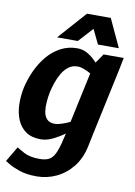

<svg xmlns="http://www.w3.org/2000/svg" viewBox="-99 -762 723 1032"><g transform="rotate(10 262.5 -246.0)"><path d="M291 -412Q262 -412 241 -396Q220 -380 205.5 -355Q191 -330 181.5 -302Q172 -274 167 -250Q162 -226 159.5 -197.5Q157 -169 160.5 -144Q164 -119 178.5 -103Q193 -87 222 -87Q238 -87 260 -94.5Q282 -102 304 -112L363 -387Q345 -397 326 -404.5Q307 -412 291 -412ZM48 72Q59 80 90.5 96.5Q122 113 175 113Q210 113 230 100Q250 87 263 53.5Q276 20 289 -40L290 -46Q260 -24 226.5 -8Q193 8 162 8Q112 8 80.5 -14Q49 -36 33.5 -73Q18 -110 16.5 -156Q15 -202 25 -250Q36 -298 57 -344Q78 -390 109 -427Q140 -464 181 -486Q222 -508 272 -508Q305 -508 332.5 -490.5Q360 -473 381 -449L416 -500H526L512 -430L435 -70L420 2Q406 68 369.5 114Q333 160 282 184Q231 208 176 208H175Q119 208 80 194.5Q41 181 20 168Q-1 155 -1 155ZM154 -547 290 -700H420L491 -547H377L339 -626L267 -547Z"/></g></svg>

Font: Epunda Sans
Style: Bold Italic
Weight: 700
Italic angle: -12.0243°
Designer: Simon Atzbach
Foundry: typofactur
Version: Version 2.204; ttfautohint (v1.8.4.7-5d5b)